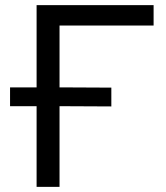

<svg xmlns="http://www.w3.org/2000/svg" viewBox="-20 -725 643 745"><path d="M122 0V-313H19V-386H122V-705H576V-626H211V-386L412 -385V-312L211 -313V0Z"/></svg>

Font: Nunito Sans 8pt
Style: Regular
Weight: 400
Version: Version 3.101;gftools[0.9.27]